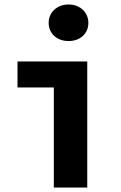

<svg xmlns="http://www.w3.org/2000/svg" viewBox="-20 -836 540 856"><path d="M220 0H369V-562H58V-446H220ZM286 -653C337 -653 374 -686 374 -734C374 -781 337 -816 286 -816C234 -816 197 -781 197 -734C197 -686 234 -653 286 -653Z"/></svg>

Font: Noto Sans Mono CJK JP Bold
Style: Regular
Weight: 700
Designer: Ryoko NISHIZUKA (kana & ideographs); Paul D. Hunt (Latin, Greek & Cyrillic); Wenlong ZHANG (bopomofo); Sandoll Communica
Foundry: Adobe Systems Incorporated
Version: Version 1.004;PS 1.004;hotconv 1.0.82;makeotf.lib2.5.63406